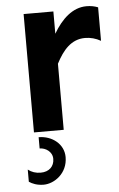

<svg xmlns="http://www.w3.org/2000/svg" viewBox="-52 -540 492 797"><g transform="rotate(-5 193.5 -141.5)"><path d="M386.7 -494.1C372.1 -500 356.4 -502.9 338.9 -502.9C280.3 -502.9 234.4 -459 200.2 -400.4V-493.2H76.2V0H200.2V-275.4C228.5 -330.1 263.7 -372.1 321.3 -372.1C343.8 -372.1 366.2 -366.2 386.7 -354.5ZM93.8 68.4C118.2 68.4 146.5 85.9 146.5 116.2C146.5 147.5 125 168.9 89.8 168.9C69.3 168.9 51.8 163.1 37.1 151.4V202.1C49.8 210.9 70.3 219.7 97.7 219.7C141.6 219.7 198.2 181.6 198.2 113.3C198.2 58.6 149.4 21.5 93.8 21.5Z"/></g></svg>

Font: Sen-gleads
Style: Bold
Weight: 700
Designer: Kosal Sen, Philatype
Foundry: Philatype
Version: Version 1.004; ttfautohint (v1.8.3)